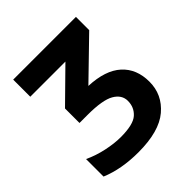

<svg xmlns="http://www.w3.org/2000/svg" viewBox="-196 -848 993 993"><g transform="rotate(-45 300.0 -352.0)"><path d="M548 -208Q548 -302 488 -356.5Q428 -411 309 -416L516 -617V-714H57V-589H314L141 -419V-313H200Q310 -313 354.5 -287Q399 -261 399 -217Q399 -170 365.5 -140Q332 -110 240 -110Q194 -110 138 -122Q82 -134 33 -157V-29Q126 10 249 10Q402 10 475 -52Q548 -114 548 -208Z"/></g></svg>

Font: Noto Sans Mono UI
Style: Bold
Weight: 700
Designer: Monotype Design team
Foundry: Monotype Imaging Inc.
Version: 1.000